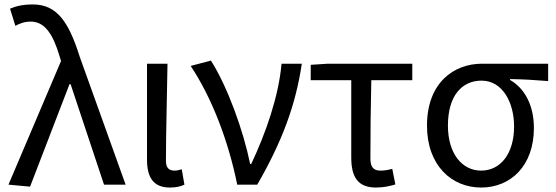

<svg xmlns="http://www.w3.org/2000/svg" viewBox="-20 -829 2494 862"><path d="M115 9 292 -451H297L447 0H544L338 -574C289 -730 236 -809 128 -809C80 -809 51 -801 25 -790L49 -713C68 -723 88 -732 118 -732C180 -732 217 -678 247 -578L254 -555L18 0Z M743 13C774 13 793 7 808 0L796 -69C784 -65 773 -63 763 -63C740 -63 725 -75 725 -106C725 -237 730 -396 732 -543H640V-112C640 -32 669 13 743 13Z M1045 0H1135C1245 -191 1307 -354 1335 -543H1244C1231 -396 1174 -233 1108 -93H1103C1073 -241 1002 -439 927 -557L836 -533C929 -394 1005 -199 1045 0Z M1668 13C1702 13 1733 6 1755 -1L1741 -71C1723 -66 1706 -63 1688 -63C1658 -63 1643 -78 1643 -116C1643 -226 1644 -346 1647 -469H1831V-543H1452L1375 -538V-469H1557V-122C1557 -35 1586 13 1668 13Z M2140 13C2273 13 2377 -85 2377 -254C2377 -356 2336 -432 2270 -470V-474C2330 -473 2380 -470 2441 -465V-543H2144C2016 -543 1897 -456 1897 -265C1897 -86 2008 13 2140 13ZM2140 -63C2054 -63 1991 -140 1991 -265C1991 -402 2056 -467 2142 -467C2235 -467 2288 -371 2288 -261C2288 -139 2227 -63 2140 -63Z"/></svg>

Font: Source Han Sans JP
Style: Regular
Weight: 400
Designer: Ryoko NISHIZUKA 西塚涼子 (kana, bopomofo & ideographs); Paul D. Hunt (Latin, Greek & Cyrillic); Sandoll Communications 산돌커뮤니
Foundry: Adobe
Version: Version 2.004;hotconv 1.0.118;makeotfexe 2.5.65603